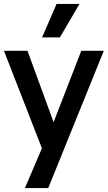

<svg xmlns="http://www.w3.org/2000/svg" viewBox="-24 -757 545 971"><path d="M262 -737H378L279 -568H189ZM247 -139 387 -500H501L220 194H102L188 -7L-4 -500H115Z"/></svg>

Font: CBA Beacon Sans Bold
Style: Regular
Weight: 700
Designer: Wei Huang
Foundry: Wei Huang
Version: Version 1.002